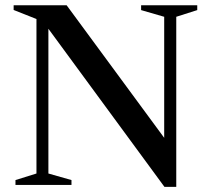

<svg xmlns="http://www.w3.org/2000/svg" viewBox="-20 -705 802 732"><path d="M119 -43.5V-632.5L32 -667V-685H234L634 -141.5L606 -87V-641L518 -666.5V-685H732V-666.5L652 -641V7.5H607L147.5 -618.5L164.5 -635.5V-43.5L252.5 -18.5V0H39V-18.5Z"/></svg>

Font: Newsreader 36pt Medium
Style: Regular
Weight: 500
Designer: Hugues Gentile
Foundry: Production Type
Version: Version 1.003